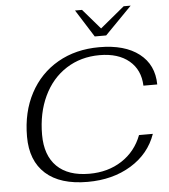

<svg xmlns="http://www.w3.org/2000/svg" viewBox="-61 -973 914 1038"><g transform="rotate(-5 396.5 -454.5)"><path d="M67 -262Q67 -395 121 -496.5Q175 -598 272.5 -654Q370 -710 498 -710Q636 -710 714 -649.5Q792 -589 793 -482H718Q715 -568 656 -617.5Q597 -667 496 -667Q394 -667 315 -616.5Q236 -566 192.5 -474.5Q149 -383 149 -265Q149 -153 210 -93Q271 -33 386 -33Q487 -33 562.5 -82Q638 -131 671 -218H746Q709 -112 609 -51Q509 10 373 10Q224 10 145.5 -60.5Q67 -131 67 -262ZM385 -919H423L517 -810L649 -919H687L541 -770H479Z"/></g></svg>

Font: Fahkwang Light
Style: Italic
Weight: 300
Italic angle: -10°
Version: Version 1.000; ttfautohint (v1.6)